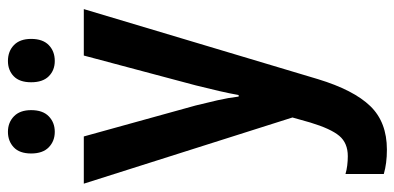

<svg xmlns="http://www.w3.org/2000/svg" viewBox="-282 -498 1019 496"><g transform="rotate(-90 228.0 -249.5)"><path d="M2 -543H124L204 -254Q211 -226 217.5 -197.5Q224 -169 227 -143H231Q235 -166 241.5 -194Q248 -222 256 -254L333 -543H453L272 62Q244 154 202.5 197Q161 240 90 240Q72 240 56.5 238Q41 236 27 232V133Q37 136 49 137.5Q61 139 73 139Q107 139 125.5 117Q144 95 160 42L173 -4ZM80 -679Q80 -709 96 -724Q112 -739 136 -739Q160 -739 176 -723.5Q192 -708 192 -679Q192 -649 176 -633.5Q160 -618 136 -618Q112 -618 96 -633.5Q80 -649 80 -679ZM264 -679Q264 -709 279.5 -724Q295 -739 319 -739Q344 -739 360 -723.5Q376 -708 376 -679Q376 -649 360 -633.5Q344 -618 319 -618Q295 -618 279.5 -633.5Q264 -649 264 -679Z"/></g></svg>

Font: Noto Sans Khmer UI Condensed SemiBold
Style: Regular
Weight: 600
Width: 3
Designer: Danh Hong and the Monotype Design Team
Foundry: Monotype Imaging Inc.
Version: Version 2.002; ttfautohint (v1.8.4.7-5d5b)